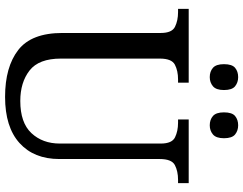

<svg xmlns="http://www.w3.org/2000/svg" viewBox="-121 -828 959 757"><g transform="rotate(90 358.5 -449.5)"><path d="M362 10Q244 10 177 -42Q110 -94 110 -216V-604Q110 -648 85.5 -660Q61 -672 28 -672H15V-714H306V-672H293Q259 -672 235 -659.5Q211 -647 211 -600V-210Q211 -123 258 -86.5Q305 -50 378 -50Q464 -50 505 -94Q546 -138 546 -206V-604Q546 -648 521.5 -660Q497 -672 464 -672H451V-714H702V-672H689Q655 -672 631 -659.5Q607 -647 607 -600V-204Q607 -104 544 -47Q481 10 362 10ZM474 -797Q452 -797 437.5 -809.5Q423 -822 423 -853Q423 -885 437.5 -897Q452 -909 474 -909Q495 -909 510 -897Q525 -885 525 -853Q525 -822 510 -809.5Q495 -797 474 -797ZM284 -797Q262 -797 247.5 -809.5Q233 -822 233 -853Q233 -885 247.5 -897Q262 -909 284 -909Q305 -909 320 -897Q335 -885 335 -853Q335 -822 320 -809.5Q305 -797 284 -797Z"/></g></svg>

Font: Noto Serif Oriya
Style: Regular
Weight: 400
Designer: David Williams
Foundry: Google LLC, David Williams
Version: Version 1.051; ttfautohint (v1.8.4.7-5d5b)